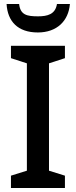

<svg xmlns="http://www.w3.org/2000/svg" viewBox="-20 -944 382 964"><path d="M331 -924H266C258 -872 218 -862 171 -862C115 -862 82 -869 76 -924H13C18 -837 69 -781 170 -781C266 -781 324 -839 331 -924ZM306 0V-62L226 -87V-626L306 -652V-714H35V-652L115 -626V-87L35 -62V0Z"/></svg>

Font: Noto Sans Thai Medium
Style: Regular
Weight: 500
Designer: Monotype Design Team
Foundry: Monotype Imaging Inc.
Version: Version 1.901